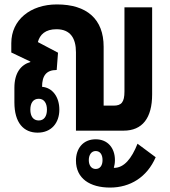

<svg xmlns="http://www.w3.org/2000/svg" viewBox="-20 -590 766 867"><path d="M150 9C212 9 248 -35 248 -95C248 -151 218 -194 170 -198C170 -248 189 -274 236 -274L242 -352L151 -400C160 -434 185 -458 235 -458C298 -458 323 -417 323 -354V0H538C623 0 667 -57 667 -164V-557H542V-177C542 -128 528 -113 493 -113H448V-379C448 -504 372 -570 237 -570C117 -570 31 -500 31 -395V-353L117 -312V-310C74 -297 45 -261 45 -193V-128C45 -35 87 9 150 9ZM155 -46C130 -46 117 -65 117 -95C117 -125 130 -144 155 -144C179 -144 192 -124 192 -95C192 -65 179 -46 155 -46ZM477 257C568 257 644 210 683 120L601 59C574 127 540 168 495 168H494C497 157 499 146 499 133C499 79 467 39 412 39C354 39 323 82 323 135C323 216 386 257 477 257ZM412 173C393 173 381 157 381 133C381 109 393 92 412 92C432 92 443 108 443 133C443 157 432 173 412 173Z"/></svg>

Font: Noto Sans Thai Looped ExtraCondensed
Style: Bold
Weight: 700
Width: 2
Designer: Sasikarn Vongin, Ben Mitchell
Foundry: The Fontpad Ltd
Version: Version 1.001